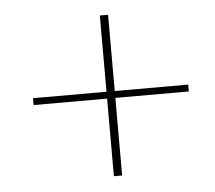

<svg xmlns="http://www.w3.org/2000/svg" viewBox="-41 -600 623 557"><g transform="rotate(-5 270.5 -322.0)"><path d="M269 -88V-314H55V-334H269V-556H293V-334H507V-314H293V-88Z"/></g></svg>

Font: DeepMind Serif Display
Style: Italic
Weight: 400
Italic angle: -12°
Designer: Frank Grießhammer / Modifications: Colophon Foundry
Foundry: Colophon Foundry
Version: Version 5.003; ttfautohint (v1.8.2)